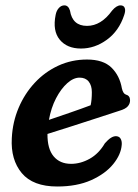

<svg xmlns="http://www.w3.org/2000/svg" viewBox="-20 -685 516 716"><path d="M434 -145.5Q431.5 -109 402.2 -73Q373 -37 320 -13.2Q267 10.5 193.5 10.5Q103 10.5 61.2 -39.5Q19.5 -89.5 24 -170Q27 -230 49.5 -283Q72 -336 109.8 -376.5Q147.5 -417 197.2 -440Q247 -463 304.5 -463Q365 -463 395.8 -432.8Q426.5 -402.5 434.5 -355.5Q439 -336 449 -332.5Q464.5 -328.5 465 -312Q465.5 -299 456.8 -288.8Q448 -278.5 425.5 -272Q390.5 -260.5 342.2 -244.8Q294 -229 244.5 -213.2Q195 -197.5 157 -185.5Q156.5 -130 180 -102Q203.5 -74 245 -74Q280.5 -74 314.5 -93Q348.5 -112 371 -150.5Q395.5 -179 414.5 -177Q425.5 -176 430.2 -167Q435 -158 434 -145.5ZM277 -395.5Q254 -395.5 230.8 -374.8Q207.5 -354 189 -318.5Q170.5 -283 162.5 -238Q199 -250.5 242 -265.2Q285 -280 318 -292.5Q322.5 -312 322.5 -341.5Q322.5 -366 310.8 -380.8Q299 -395.5 277 -395.5ZM304.5 -588.5Q357 -588.5 398 -645.5Q414.5 -665 429.5 -665Q441.5 -665 445.2 -655.2Q449 -645.5 443 -628.5Q423.5 -569.5 378.5 -536.8Q333.5 -504 282 -504Q230 -504 202.8 -537Q175.5 -570 187.5 -629.5Q190.5 -645.5 199.5 -655.2Q208.5 -665 220 -665Q235 -665 241 -645.5Q250 -588.5 304.5 -588.5Z"/></svg>

Font: Fraunces 72pt SuperSoft SemiBold
Style: Italic
Weight: 600
Italic angle: -16°
Version: Version 1.000;[b76b70a41]